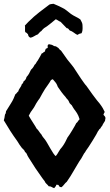

<svg xmlns="http://www.w3.org/2000/svg" viewBox="-20 -975 578 1007"><path d="M0 -343.8C22.5 -305.7 43.9 -271.5 70.3 -235.4C78.1 -222.7 85.9 -210 94.7 -199.2C101.6 -191.4 108.4 -188.5 111.3 -177.7C118.2 -174.8 122.1 -164.1 125 -157.2C128.9 -149.4 134.8 -141.6 139.6 -133.8C157.2 -105.5 174.8 -78.1 194.3 -51.8C198.2 -46.9 201.2 -41 206.1 -35.2C210 -30.3 214.8 -25.4 217.8 -17.6C222.7 -10.7 230.5 -5.9 235.4 2C248 1 252.9 8.8 263.7 11.7C268.6 8.8 269.5 2.9 274.4 0C274.4 -2.9 270.5 -8.8 287.1 -4.9C289.1 2.9 293.9 6.8 302.7 6.8C313.5 -1 319.3 -13.7 330.1 -21.5C336.9 -32.2 342.8 -40 349.6 -50.8C356.4 -61.5 361.3 -71.3 368.2 -82C379.9 -100.6 393.6 -127 406.2 -143.6C407.2 -145.5 419.9 -168 420.9 -169.9C424.8 -174.8 427.7 -177.7 430.7 -184.6C441.4 -197.3 491.2 -277.3 494.1 -287.1C499 -291 499 -297.9 505.9 -300.8C508.8 -305.7 511.7 -311.5 516.6 -316.4C519.5 -325.2 526.4 -333 531.2 -341.8C530.3 -345.7 533.2 -350.6 533.2 -355.5C533.2 -362.3 527.3 -368.2 522.5 -373C523.4 -377.9 526.4 -382.8 529.3 -387.7C522.5 -402.3 517.6 -412.1 502.9 -431.6C491.2 -443.4 440.4 -512.7 432.6 -525.4C425.8 -530.3 382.8 -594.7 376 -606.4C364.3 -627 347.7 -643.6 333 -663.1C322.3 -677.7 310.5 -695.3 299.8 -710C293 -712.9 291 -718.8 286.1 -723.6C279.3 -726.6 276.4 -733.4 263.7 -733.4C252 -741.2 251 -740.2 236.3 -743.2C233.4 -740.2 227.5 -741.2 230.5 -725.6C230.5 -722.7 223.6 -720.7 220.7 -719.7C217.8 -714.8 215.8 -710 215.8 -704.1C208 -705.1 208 -695.3 199.2 -695.3C192.4 -683.6 188.5 -673.8 177.7 -657.2C170.9 -650.4 168.9 -639.6 161.1 -634.8C156.2 -624 150.4 -616.2 142.6 -609.4C135.7 -594.7 129.9 -582 119.1 -571.3C117.2 -561.5 112.3 -553.7 103.5 -547.9C102.5 -542 99.6 -537.1 93.8 -532.2C90.8 -517.6 79.1 -510.7 76.2 -496.1C69.3 -491.2 67.4 -484.4 60.5 -480.5C53.7 -464.8 50.8 -453.1 36.1 -430.7C28.3 -418.9 20.5 -406.2 11.7 -391.6C10.7 -386.7 9.8 -382.8 9.8 -379.9C2.9 -373 6.8 -364.3 0 -343.8ZM130.9 -368.2C137.7 -382.8 143.6 -391.6 153.3 -404.3C160.2 -413.1 164.1 -422.9 169.9 -432.6C176.8 -443.4 181.6 -451.2 188.5 -460C197.3 -475.6 206.1 -493.2 215.8 -507.8C226.6 -524.4 238.3 -538.1 247.1 -554.7C250 -557.6 252.9 -556.6 256.8 -559.6C263.7 -550.8 270.5 -544.9 276.4 -535.2C279.3 -530.3 280.3 -526.4 283.2 -519.5C291 -506.8 313.5 -476.6 324.2 -465.8C328.1 -458 335 -454.1 338.9 -447.3C341.8 -442.4 343.8 -437.5 344.7 -434.6C348.6 -430.7 351.6 -426.8 356.4 -422.9C360.4 -416 363.3 -410.2 368.2 -403.3C378.9 -388.7 389.6 -377 397.5 -349.6C389.6 -342.8 387.7 -334 379.9 -329.1C376 -319.3 343.8 -265.6 334 -253.9C326.2 -238.3 320.3 -223.6 305.7 -204.1C291 -189.5 285.2 -170.9 272.5 -156.2C258.8 -164.1 229.5 -225.6 215.8 -243.2C209 -252 202.1 -258.8 197.3 -269.5C186.5 -280.3 182.6 -292 171.9 -300.8C168.9 -308.6 138.7 -352.5 130.9 -368.2ZM112.3 -806.6C119.1 -803.7 123 -799.8 127 -794.9C127.9 -785.2 132.8 -779.3 140.6 -777.3C155.3 -780.3 164.1 -790 178.7 -794.9C183.6 -799.8 190.4 -809.6 197.3 -812.5C201.2 -819.3 207 -822.3 210.9 -827.1C230.5 -837.9 253.9 -859.4 272.5 -874C281.2 -871.1 289.1 -863.3 297.9 -860.4C308.6 -849.6 318.4 -838.9 330.1 -827.1C340.8 -827.1 339.8 -819.3 346.7 -814.5C362.3 -810.5 371.1 -798.8 385.7 -792C392.6 -795.9 398.4 -799.8 406.2 -799.8C413.1 -806.6 413.1 -822.3 413.1 -830.1C413.1 -855.5 411.1 -853.5 401.4 -873C385.7 -884.8 367.2 -890.6 351.6 -902.3C336.9 -913.1 322.3 -927.7 305.7 -934.6C293.9 -941.4 276.4 -948.2 260.7 -955.1C253.9 -954.1 246.1 -954.1 239.3 -951.2C205.1 -924.8 169.9 -901.4 128.9 -860.4C122.1 -853.5 117.2 -847.7 110.4 -840.8C113.3 -835.9 109.4 -815.4 112.3 -806.6Z"/></svg>

Font: Caesar Dressing Cyrillic
Style: Regular
Weight: 400
Designer: Dathan Boardman
Foundry: Open Window
Version: Version 1.00;July 2, 2020;FontCreator 13.0.0.2642 64-bit